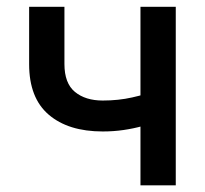

<svg xmlns="http://www.w3.org/2000/svg" viewBox="-20 -556 615 576"><path d="M288.1 -161.6Q185.1 -161.6 126.2 -211.9Q67.4 -262.2 67.4 -363.3V-535.6H173.3V-363.8Q173.3 -306.2 204.8 -280.3Q236.3 -254.4 288.1 -254.4Q335.4 -254.4 376.5 -263.7Q417.5 -272.9 460.4 -287.6V-195.3Q435.5 -185.5 408.2 -178Q380.9 -170.4 350.8 -166Q320.8 -161.6 288.1 -161.6ZM401.4 0V-535.6H507.3V0Z"/></svg>

Font: Inter 20pt Medium
Style: Regular
Weight: 500
Version: Version 4.001;git-66647c0bb